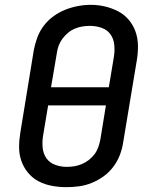

<svg xmlns="http://www.w3.org/2000/svg" viewBox="-20 -766 640 794"><path d="M254 8Q224 8 194.5 2.5Q165 -3 140 -16Q115 -29 96.5 -51Q78 -73 68.5 -100Q59 -127 59 -157Q59 -187 64 -217L120 -560Q125 -586 134.5 -611.5Q144 -637 161 -659.5Q178 -682 201.5 -699Q225 -716 250.5 -726Q276 -736 302.5 -741Q329 -746 356 -746Q386 -746 415 -739Q444 -732 469 -719Q494 -706 512.5 -684Q531 -662 540.5 -635Q550 -608 550.5 -578Q551 -548 546 -518L489 -175Q485 -149 475 -123.5Q465 -98 448 -75.5Q431 -53 408 -36.5Q385 -20 359 -9.5Q333 1 306.5 4.5Q280 8 254 8ZM430 -405 451 -531Q455 -556 452.5 -581Q450 -606 436.5 -624.5Q423 -643 400 -651Q377 -659 352 -659Q336 -659 320.5 -656.5Q305 -654 289.5 -647.5Q274 -641 261 -630Q248 -619 238 -605.5Q228 -592 222.5 -577Q217 -562 215 -546L191 -405ZM255 -76Q255 -76 255.5 -76Q256 -76 256 -76Q272 -76 287.5 -78.5Q303 -81 318.5 -87.5Q334 -94 347.5 -104.5Q361 -115 371 -128.5Q381 -142 386.5 -157.5Q392 -173 395 -189L418 -330H179L158 -204Q154 -179 156.5 -154.5Q159 -130 172 -111.5Q185 -93 208 -84.5Q231 -76 255 -76Z"/></svg>

Font: Iosevka Curly Slab MdEx
Style: Italic
Weight: 500
Width: 7
Italic angle: -9°
Monospace: yes
Designer: Belleve Invis
Foundry: Belleve Invis
Version: Version 11.0.0; ttfautohint (v1.8.3)